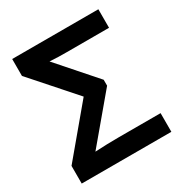

<svg xmlns="http://www.w3.org/2000/svg" viewBox="-167 -837 910 961"><g transform="rotate(-30 288.0 -357.0)"><path d="M546.9 0V-107.9H304.2C254.9 -107.9 214.8 -106.4 168 -104L383.8 -360.8V-395L194.8 -609.9C225.6 -607.4 265.1 -606.9 293 -606.9H537.1V-713.9H39.1V-616.2L254.9 -372.1L28.8 -102.1V0Z"/></g></svg>

Font: Noto Reveo Sans
Style: Regular
Weight: 600
Designer: Monotype Design Team
Foundry: Monotype Imaging Inc.
Version: Version 2.007